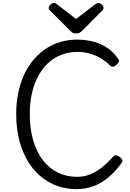

<svg xmlns="http://www.w3.org/2000/svg" viewBox="-20 -1289 900 1328"><path d="M512 19Q416 19 338.5 -19Q261 -57 206 -126Q151 -195 121.5 -290Q92 -385 92 -499Q92 -575 105.5 -642.5Q119 -710 144.5 -767.5Q170 -825 207.5 -870.5Q245 -916 292 -948.5Q339 -981 395.5 -998Q452 -1015 515 -1015Q566 -1015 617.5 -1003Q669 -991 715.5 -962Q762 -933 797 -882Q806 -870 802 -861Q798 -852 786 -841Q772 -829 762 -827Q752 -825 742 -835Q713 -865 676.5 -886.5Q640 -908 599.5 -919Q559 -930 515 -930Q468 -930 425 -917Q382 -904 345 -878.5Q308 -853 279 -816Q250 -779 229 -731Q208 -683 197 -625Q186 -567 186 -499Q186 -397 210 -316.5Q234 -236 277.5 -180Q321 -124 381 -95Q441 -66 512 -66Q551 -66 585 -76.5Q619 -87 650.5 -106.5Q682 -126 710 -152Q738 -178 765 -208Q773 -217 784.5 -215Q796 -213 810 -202Q823 -191 826 -182Q829 -173 821 -162Q776 -99 725.5 -58.5Q675 -18 621.5 0.5Q568 19 512 19ZM661 -1269Q671 -1269 683.5 -1257.5Q696 -1246 696 -1235Q696 -1233 695.5 -1229Q695 -1225 690 -1219L550 -1078Q543 -1072 534.5 -1065Q526 -1058 506 -1058Q487 -1058 478.5 -1065Q470 -1072 464 -1078L323 -1219Q317 -1225 317 -1229Q317 -1233 317 -1235Q317 -1246 329.5 -1257.5Q342 -1269 352 -1269Q358 -1269 364 -1265.5Q370 -1262 377 -1257L506 -1158L636 -1257Q644 -1262 649 -1265.5Q654 -1269 661 -1269Z"/></svg>

Font: Playwrite ES Deco
Style: Regular
Weight: 400
Designer: Veronika Burian, José Scaglione
Foundry: TypeTogether
Version: Version 1.002